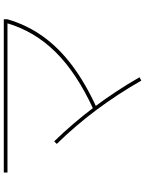

<svg xmlns="http://www.w3.org/2000/svg" viewBox="107 -852 785 1040"><g transform="rotate(-90 500.0 -332.5)"><path d="M426 -219Q623 -309 737 -424Q851 -539 895 -691L915 -685Q885 -581 823 -494Q761 -407 664.5 -334.5Q568 -262 434 -201ZM583 40Q508 -91 423 -204.5Q338 -318 240 -418L254 -432Q352 -331 438.5 -216.5Q525 -102 601 30ZM85 -685V-705H915V-685Z"/></g></svg>

Font: M PLUS 1 Thin
Style: Regular
Weight: 100
Designer: Coji Morishita
Foundry: UNDERFOREST DESIGN
Version: Version 1.001